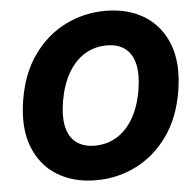

<svg xmlns="http://www.w3.org/2000/svg" viewBox="-53 -790 866 854"><g transform="rotate(-5 380.0 -363.5)"><path d="M342.8 9.8Q242.2 9.8 168.9 -35.4Q95.7 -80.6 62.7 -166.5Q29.8 -252.4 49.8 -374.5Q69.3 -492.2 127.2 -573Q185.1 -653.8 268.8 -695.6Q352.5 -737.3 448.2 -737.3Q548.3 -737.3 621.3 -692.4Q694.3 -647.5 727.5 -561.5Q760.7 -475.6 740.2 -352.1Q720.7 -234.9 662.6 -154.1Q604.5 -73.2 521.2 -31.7Q438 9.8 342.8 9.8ZM349.6 -144Q404.8 -144 448.7 -170.9Q492.7 -197.8 522.5 -249.3Q552.2 -300.8 564.5 -374.5Q575.7 -443.4 564.7 -489.7Q553.7 -536.1 522.2 -559.8Q490.7 -583.5 440.9 -583.5Q386.2 -583.5 342 -556.4Q297.9 -529.3 268.1 -477.8Q238.3 -426.3 225.6 -352.1Q214.4 -283.7 225.3 -237.5Q236.3 -191.4 268.1 -167.7Q299.8 -144 349.6 -144Z"/></g></svg>

Font: Inter Tight ExtraBold
Style: Italic
Weight: 800
Italic angle: -9.39999°
Designer: Rasmus Andersson
Foundry: rsms
Version: Version 3.004